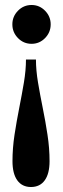

<svg xmlns="http://www.w3.org/2000/svg" viewBox="-20 -591 252 769"><path d="M124 -352.5Q124 -310 132.2 -260.8Q140.5 -211.5 151.2 -158.5Q162 -105.5 170.2 -51.5Q178.5 2.5 178.5 54.5Q178.5 104.5 159.2 131.2Q140 158 104 158Q68.5 158 49.2 131.2Q30 104.5 30 54.5Q30 2.5 38.2 -51.5Q46.5 -105.5 57 -158.5Q67.5 -211.5 75.8 -260.8Q84 -310 84 -352.5ZM106.5 -571Q138 -571 160.5 -548Q183 -525 183 -493.5Q183 -461.5 160.5 -438.5Q138 -415.5 106.5 -415.5Q74.5 -415.5 52 -438.5Q29.5 -461.5 29.5 -493.5Q29.5 -525 52 -548Q74.5 -571 106.5 -571Z"/></svg>

Font: Imbue Thin 10pt Black
Style: Regular
Weight: 900
Version: Version 1.102